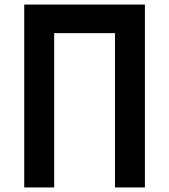

<svg xmlns="http://www.w3.org/2000/svg" viewBox="-20 -820 740 840"><path d="M86 -800H614V0H483V-675H217V0H86Z"/></svg>

Font: Martian Mono Medium
Style: Regular
Weight: 500
Monospace: yes
Designer: Roman Shamin
Foundry: Evil Martians
Version: Version 1.000; ttfautohint (v1.8.4.7-5d5b)